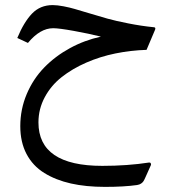

<svg xmlns="http://www.w3.org/2000/svg" viewBox="-20 -418 673 758"><path d="M383.8 236.8Q483.4 236.8 568.8 223.6Q573.2 223.1 575.2 226.8Q577.1 230.5 575.7 233.9L554.7 280.8Q549.8 292 546.6 297.1Q543.5 302.2 537.1 306.6Q530.8 311 521 312.5Q469.7 319.8 394.5 319.8Q319.3 319.8 259.8 306.4Q200.2 293 154.8 264.9Q109.4 236.8 84.7 189.9Q60.1 143.1 60.1 80.1Q60.1 13.7 85.4 -46.4Q110.8 -106.4 154.5 -151.4Q198.2 -196.3 255.9 -227.8Q313.5 -259.3 378.4 -273.4Q331.1 -285.2 272 -295.9Q212.9 -306.6 189.9 -306.6Q138.2 -306.6 90.3 -248.5L48.3 -268.1Q74.2 -330.6 106.4 -364.3Q138.7 -397.9 188 -397.9Q206.1 -397.9 231 -393.1Q255.9 -388.2 274.4 -382.8Q293 -377.4 328.6 -366.7Q373.5 -353 404.1 -344.5Q434.6 -335.9 486.1 -325.7Q537.6 -315.4 587.4 -310.5Q595.7 -310.1 592.3 -300.8L558.6 -221.2Q496.1 -219.2 435.8 -207Q375.5 -194.8 320.3 -170.7Q265.1 -146.5 223.4 -113.5Q181.6 -80.6 156.7 -34.2Q131.8 12.2 131.8 65.4Q131.8 236.8 383.8 236.8Z"/></svg>

Font: Sahel FD
Style: FD
Weight: 400
Foundry: Saber Rastikerdar (saber.rastikerdar@gmail.com)
Version: Version 3.3.1